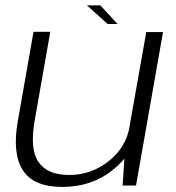

<svg xmlns="http://www.w3.org/2000/svg" viewBox="-20 -714 678 739"><path d="M452 0H503.5L607.5 -590.5H543L460 -123ZM173.5 -591.5H109L48.5 -247.5Q26.5 -123.5 67.8 -59Q109 5.5 219.5 5.5Q332 5.5 412 -58.2Q492 -122 505 -197L479 -227.5Q465 -146 397.8 -93.2Q330.5 -40.5 246.5 -40.5Q162 -40.5 128 -90.5Q94 -140.5 113.5 -250ZM394.5 -621.5H432.5L366 -693.5H314.5Z"/></svg>

Font: Anybody SemiExpanded Light
Style: Italic
Weight: 300
Width: 6
Italic angle: -10°
Version: Version 1.113;gftools[0.9.25]